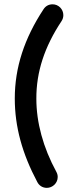

<svg xmlns="http://www.w3.org/2000/svg" viewBox="-20 -780 368 900"><path d="M184.1 -736.8C93.8 -599.6 49.3 -463.4 49.3 -318.4C49.3 -186 84 -60.1 154.8 73.2C163.1 89.4 178.7 100.6 199.7 100.6C226.1 100.6 250.5 78.6 250.5 49.8C250.5 41.5 248.5 33.7 244.6 26.4C181.6 -89.4 150.4 -206.5 150.4 -317.4C149.9 -442.9 188.5 -560.5 268.6 -681.2C273.9 -689.5 276.9 -698.7 276.9 -709C276.9 -737.3 253.9 -759.8 226.6 -759.8C207.5 -759.8 193.4 -751 184.1 -736.8Z"/></svg>

Font: LOB TGL 0-17
Style: Regular
Weight: 400
Designer: Peter Wiegel + adaptations and expanded glyphset by Studio LOB
Foundry: Peter Wiegel + adaptations and expanded glyphset by Studio LOB
Version: Version 1.003;Glyphs 3.1.2 (3151)